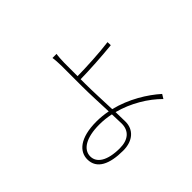

<svg xmlns="http://www.w3.org/2000/svg" viewBox="-165 -1034 1329 1329"><g transform="rotate(-45 500.0 -369.0)"><path d="M488 -202 491 -109C491 -37 443 3 361 3C238 3 176 -40 176 -102C176 -169 247 -214 376 -214C414 -214 451 -210 488 -202ZM513 -769H473C476 -756 479 -710 479 -687C479 -644 479 -539 479 -483C479 -415 484 -316 487 -232C451 -239 415 -243 377 -243C214 -243 147 -178 147 -102C147 -9 233 31 366 31C465 31 519 -25 519 -99L517 -195C635 -164 743 -98 815 -25L834 -56C758 -124 645 -194 515 -226C512 -313 507 -414 507 -483V-527C591 -528 726 -536 821 -546L820 -577C724 -564 589 -558 507 -557V-687C507 -708 510 -755 513 -769Z"/></g></svg>

Font: Harano Aji Gothic ExtraLight
Style: Regular
Weight: 250
Foundry: Masamichi Hosoda
Version: HaranoAjiGothic-ExtraLight version 20230610;ttx 4.39.4